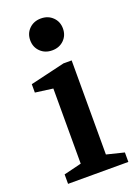

<svg xmlns="http://www.w3.org/2000/svg" viewBox="-139 -778 602 838"><g transform="rotate(-20 162.0 -359.5)"><path d="M27 0V-44L109 -64V-413L27 -424V-463L188 -501H226V-64L307 -44V0ZM162 -571Q129 -571 107.5 -592Q86 -613 86 -645Q86 -677 107.5 -698Q129 -719 162 -719Q195 -719 216.5 -698Q238 -677 238 -645Q238 -613 216.5 -592Q195 -571 162 -571Z"/></g></svg>

Font: Manuale SemiBold
Style: Regular
Weight: 600
Version: Version 1.002